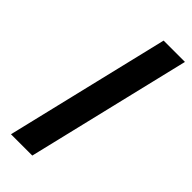

<svg xmlns="http://www.w3.org/2000/svg" viewBox="-228 -729 764 764"><g transform="rotate(45 154.0 -346.5)"><path d="M22 0 188 -693H308L142 0Z"/></g></svg>

Font: Ubuntu Sans SemiBold
Style: Italic
Weight: 600
Italic angle: -13.5°
Designer: Dalton Maag Ltd
Foundry: Dalton Maag Ltd
Version: Version 1.006